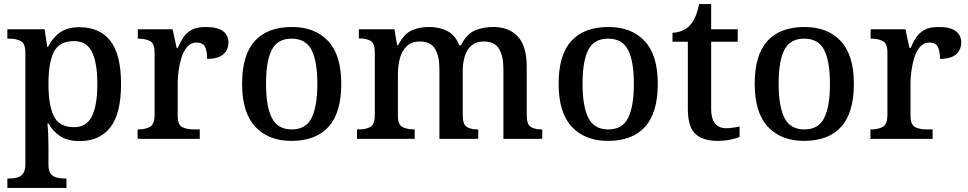

<svg xmlns="http://www.w3.org/2000/svg" viewBox="-20 -679 4736 939"><path d="M16 240V194H26Q46 194 63.5 189.5Q81 185 92.5 170Q104 155 104 125V-422Q104 -466 81.5 -478Q59 -490 27 -490H16V-536H198L211 -450H215Q237 -494 273 -520Q309 -546 368 -546Q467 -546 519.5 -479.5Q572 -413 572 -268Q572 -123 519.5 -56Q467 11 369 11Q311 11 275 -12.5Q239 -36 217 -75H212Q215 -48 216 -13.5Q217 21 217 41V128Q217 157 228.5 171Q240 185 258 189.5Q276 194 296 194H305V240ZM343 -57Q403 -57 429.5 -110.5Q456 -164 456 -268Q456 -373 429.5 -425.5Q403 -478 342 -478Q270 -478 243.5 -425.5Q217 -373 217 -268Q217 -164 243.5 -110.5Q270 -57 343 -57Z M653 0V-46H656Q689 -46 712.5 -58Q736 -70 736 -118V-422Q736 -467 713 -478.5Q690 -490 657 -490H654V-536H824L844 -444H849Q862 -474 877.5 -497Q893 -520 918.5 -533.5Q944 -547 987 -547Q1043 -547 1070 -527Q1097 -507 1097 -471Q1097 -435 1071.5 -413Q1046 -391 993 -391Q993 -433 981.5 -452Q970 -471 941 -471Q914 -471 896 -450.5Q878 -430 868 -398.5Q858 -367 853.5 -333.5Q849 -300 849 -275V-113Q849 -68 872 -57Q895 -46 927 -46H957V0Z M1405 10Q1293 10 1228.5 -59Q1164 -128 1164 -269Q1164 -410 1226 -478.5Q1288 -547 1408 -547Q1520 -547 1584.5 -478.5Q1649 -410 1649 -269Q1649 -128 1587 -59Q1525 10 1405 10ZM1407 -46Q1476 -46 1504 -102.5Q1532 -159 1532 -269Q1532 -380 1503.5 -435Q1475 -490 1406 -490Q1337 -490 1309 -435Q1281 -380 1281 -269Q1281 -159 1309.5 -102.5Q1338 -46 1407 -46Z M1726 0V-46H1736Q1769 -46 1791 -58Q1813 -70 1813 -117V-424Q1813 -468 1792 -479.5Q1771 -491 1738 -491H1735V-536H1909L1922 -458H1927Q1957 -515 1994.5 -531Q2032 -547 2079 -547Q2129 -547 2168 -527Q2207 -507 2226 -458H2234Q2264 -515 2304.5 -531Q2345 -547 2392 -547Q2469 -547 2512.5 -500.5Q2556 -454 2556 -352V-117Q2556 -70 2576 -58Q2596 -46 2629 -46H2632V0H2442V-340Q2442 -405 2420.5 -440.5Q2399 -476 2346 -476Q2308 -476 2285 -455.5Q2262 -435 2252.5 -402Q2243 -369 2243 -329V-117Q2243 -70 2263 -58Q2283 -46 2316 -46H2319V0H2129V-340Q2129 -405 2107.5 -440.5Q2086 -476 2033 -476Q1993 -476 1969.5 -453.5Q1946 -431 1936 -395Q1926 -359 1926 -316V-112Q1926 -69 1949 -57.5Q1972 -46 2005 -46H2008V0Z M2953 10Q2841 10 2776.5 -59Q2712 -128 2712 -269Q2712 -410 2774 -478.5Q2836 -547 2956 -547Q3068 -547 3132.5 -478.5Q3197 -410 3197 -269Q3197 -128 3135 -59Q3073 10 2953 10ZM2955 -46Q3024 -46 3052 -102.5Q3080 -159 3080 -269Q3080 -380 3051.5 -435Q3023 -490 2954 -490Q2885 -490 2857 -435Q2829 -380 2829 -269Q2829 -159 2857.5 -102.5Q2886 -46 2955 -46Z M3490 10Q3417 10 3380.5 -24.5Q3344 -59 3344 -146V-475H3269V-519Q3291 -519 3314 -528Q3337 -537 3353 -554Q3385 -587 3399 -659H3458V-536H3588V-475H3458V-147Q3458 -98 3477 -75Q3496 -52 3530 -52Q3549 -52 3565 -54.5Q3581 -57 3597 -60V-9Q3583 -3 3553.5 3.5Q3524 10 3490 10Z M3912 10Q3800 10 3735.5 -59Q3671 -128 3671 -269Q3671 -410 3733 -478.5Q3795 -547 3915 -547Q4027 -547 4091.5 -478.5Q4156 -410 4156 -269Q4156 -128 4094 -59Q4032 10 3912 10ZM3914 -46Q3983 -46 4011 -102.5Q4039 -159 4039 -269Q4039 -380 4010.5 -435Q3982 -490 3913 -490Q3844 -490 3816 -435Q3788 -380 3788 -269Q3788 -159 3816.5 -102.5Q3845 -46 3914 -46Z M4237 0V-46H4240Q4273 -46 4296.5 -58Q4320 -70 4320 -118V-422Q4320 -467 4297 -478.5Q4274 -490 4241 -490H4238V-536H4408L4428 -444H4433Q4446 -474 4461.5 -497Q4477 -520 4502.5 -533.5Q4528 -547 4571 -547Q4627 -547 4654 -527Q4681 -507 4681 -471Q4681 -435 4655.5 -413Q4630 -391 4577 -391Q4577 -433 4565.5 -452Q4554 -471 4525 -471Q4498 -471 4480 -450.5Q4462 -430 4452 -398.5Q4442 -367 4437.5 -333.5Q4433 -300 4433 -275V-113Q4433 -68 4456 -57Q4479 -46 4511 -46H4541V0Z"/></svg>

Font: Noto Serif Tibetan Medium
Style: Regular
Weight: 500
Designer: Monotype Design Team
Foundry: Monotype Imaging Inc.
Version: Version 2.103; ttfautohint (v1.8.4.7-5d5b)